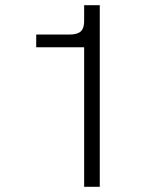

<svg xmlns="http://www.w3.org/2000/svg" viewBox="-20 -717 600 737"><path d="M303 -535.5H119V-584.5H248Q276.5 -584.5 289.8 -596.2Q303 -608 303 -635.5V-697H363V0H303Z"/></svg>

Font: HK Grotesk Light
Style: Regular
Weight: 300
Designer: Alfredo Marco Pradil
Foundry: Hanken Design Co.
Version: Version 3.001